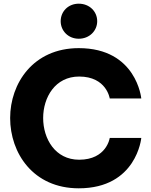

<svg xmlns="http://www.w3.org/2000/svg" viewBox="-20 -1011 821 1041"><path d="M407 -801C465 -801 507 -844 507 -896C507 -949 465 -991 407 -991C350 -991 309 -949 309 -896C309 -844 350 -801 407 -801ZM407 10C721 10 746 -263 746 -263H575C575 -263 558 -145 409 -145C279 -145 214 -259 214 -371C214 -483 279 -596 409 -596C558 -596 575 -477 575 -477H746C746 -477 721 -750 407 -750C160 -750 35 -559 35 -371C35 -181 160 10 407 10Z"/></svg>

Font: Be Vietnam Pro ExtraBold
Style: Regular
Weight: 800
Designer: Lam Bao, Tony Le, Vietanh Nguyen
Foundry: Yellow Type Foundry
Version: Version 1.002